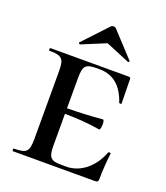

<svg xmlns="http://www.w3.org/2000/svg" viewBox="-122 -733 709 819"><g transform="rotate(20 232.0 -324.0)"><path d="M145 -526 254 -571 362 -526C365 -524 371 -531 367 -533L265 -643C259 -649 248 -649 242 -643L139 -533C136 -531 143 -525 145 -526ZM415 -133C389 -63 332 -16 269 -16H246C195 -16 186 -29 186 -85V-226C243 -225 293 -222 345 -213C354 -211 356 -261 346 -259C293 -254 243 -252 186 -251V-386C186 -443 195 -455 246 -455H260C322 -455 364 -419 387 -350C388 -346 398 -346 398 -350C398 -375 396 -427 396 -460C396 -465 394 -468 387 -468H32C28 -468 28 -456 32 -456C90 -456 100 -444 100 -387V-81C100 -23 90 -12 32 -12C28 -12 28 0 32 0H404C416 0 419 -4 419 -15C419 -53 423 -102 427 -133C427 -137 416 -137 415 -133Z"/></g></svg>

Font: Cormorant SC Semi
Style: Regular
Weight: 600
Designer: Christian Thalmann (Catharsis Fonts)
Version: Version 1.000;PS 001.000;hotconv 1.0.70;makeotf.lib2.5.58329